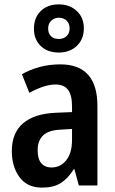

<svg xmlns="http://www.w3.org/2000/svg" viewBox="-20 -847 527 877"><path d="M255 -553Q425 -553 425 -363V0H340L320 -74H317Q290 -31 257 -10.5Q224 10 172 10Q104 10 69 -38Q34 -86 34 -157Q34 -240 85.5 -284Q137 -328 236 -332L309 -335V-361Q309 -413 290.5 -437Q272 -461 235 -461Q207 -461 177 -451Q147 -441 114 -423L80 -508Q117 -529 161 -541Q205 -553 255 -553ZM260 -255Q203 -253 177.5 -229Q152 -205 152 -161Q152 -120 169 -101Q186 -82 215 -82Q256 -82 282.5 -115Q309 -148 309 -208V-258ZM249 -607Q197 -607 166 -637Q135 -667 135 -716Q135 -766 166 -796.5Q197 -827 249 -827Q298 -827 330.5 -797Q363 -767 363 -718Q363 -668 331 -637.5Q299 -607 249 -607ZM249 -669Q270 -669 284 -682Q298 -695 298 -717Q298 -739 284.5 -752.5Q271 -766 249 -766Q228 -766 214 -752.5Q200 -739 200 -717Q200 -695 212.5 -682Q225 -669 249 -669Z"/></svg>

Font: Noto Sans Hebrew Condensed SemiBold
Style: Regular
Weight: 600
Width: 3
Designer: Monotype Design Team
Foundry: Monotype Imaging Inc.
Version: Version 2.004; ttfautohint (v1.8.4.7-5d5b)